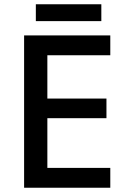

<svg xmlns="http://www.w3.org/2000/svg" viewBox="-20 -880 595 900"><path d="M497 0H93V-714H497V-621H202V-418H479V-326H202V-93H497ZM455 -860V-781H148V-860Z"/></svg>

Font: Noto Sans Meetei Mayek Medium
Style: Regular
Weight: 500
Designer: Monotype Design Team and Neelakash Kshetrimayum
Foundry: Monotype Imaging Inc.
Version: Version 2.002; ttfautohint (v1.8.4.7-5d5b)